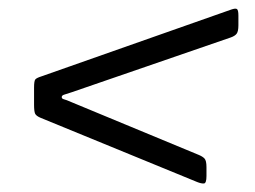

<svg xmlns="http://www.w3.org/2000/svg" viewBox="-20 -616 600 451"><path d="M148 -376 446 -252.5Q456 -248.5 460.5 -243.5Q465 -238.5 465 -223.5V-202.5Q465 -185.5 459 -185Q453 -184.5 443 -188.5L76 -339Q65 -343.5 62.5 -349Q60 -354.5 60 -370V-410Q60 -426 63 -429.5Q66 -433 77 -436.5L523 -593.5Q533 -597 536.5 -594.8Q540 -592.5 540 -579.5V-556.5Q540 -542.5 536 -537Q532 -531.5 522 -528L149 -399.5Q137.5 -395.5 131.2 -393.8Q125 -392 125 -388Q125 -384 130.2 -382.8Q135.5 -381.5 148 -376Z"/></svg>

Font: Besley
Style: Italic
Weight: 400
Italic angle: -13°
Designer: Owen Earl
Foundry: indestructible type*
Version: Version 4.000; ttfautohint (v1.8.4.7-5d5b)